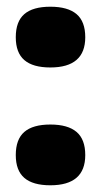

<svg xmlns="http://www.w3.org/2000/svg" viewBox="-20 -547 300 572"><path d="M130 5Q78 5 52.5 -17Q27 -39 27 -85Q27 -132 52.5 -154Q78 -176 130 -176Q182 -176 208 -154Q234 -132 234 -85Q234 5 130 5ZM130 -346Q78 -346 52.5 -368Q27 -390 27 -436Q27 -483 52.5 -505Q78 -527 130 -527Q182 -527 208 -505Q234 -483 234 -436Q234 -346 130 -346Z"/></svg>

Font: Bricolage Grotesque 24pt ExtraBold
Style: Regular
Weight: 800
Designer: Mathieu Triay
Foundry: Atelier Triay
Version: Version 1.001;gftools[0.9.33.dev8+g029e19f]